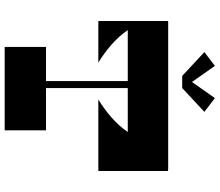

<svg xmlns="http://www.w3.org/2000/svg" viewBox="-79 -861 940 822"><g transform="rotate(90 391.0 -450.0)"><path d="M357 -760 459 -855 400 -900 331 -802 262 -900 203 -855 305 -760ZM406 -401H712V-699H706V-700H70V-401H248C196 -433 144 -475 109 -527H327V-177H181V0H538V-177H357V-527H545C510 -475 458 -433 406 -401Z"/></g></svg>

Font: Space Cowgirl Black
Style: Regular
Weight: 900
Designer: Valery Marier
Foundry: Valery Marier
Version: Version 1.000;hotconv 1.0.109;makeotfexe 2.5.65596